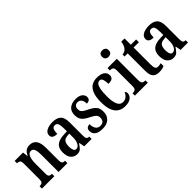

<svg xmlns="http://www.w3.org/2000/svg" viewBox="123 -1700 2648 2648"><g transform="rotate(-45 1447.0 -375.5)"><path d="M17 0V-46H23Q50 -46 67 -58.5Q84 -71 84 -117V-423Q84 -466 67.5 -478Q51 -490 25 -490H21V-536H184L194 -459H198Q217 -504 246 -525.5Q275 -547 322 -547Q387 -547 421 -500.5Q455 -454 455 -352V-118Q455 -71 469 -58.5Q483 -46 510 -46H514V0H341V-339Q341 -403 327 -439.5Q313 -476 277 -476Q246 -476 229 -453Q212 -430 204.5 -393.5Q197 -357 197 -316V-113Q197 -69 212.5 -57.5Q228 -46 255 -46H259V0Z M697 10Q645 10 608.5 -29.5Q572 -69 572 -151Q572 -232 617 -270Q662 -308 753 -312L819 -315V-373Q819 -430 807 -461.5Q795 -493 759 -493Q725 -493 712.5 -464Q700 -435 700 -384Q605 -384 605 -449Q605 -497 651.5 -522Q698 -547 768 -547Q850 -547 891.5 -508.5Q933 -470 933 -375V-118Q933 -76 944 -61Q955 -46 983 -46H986V0H842L827 -79H820Q794 -38 769.5 -14Q745 10 697 10ZM738 -50Q775 -50 797.5 -90Q820 -130 820 -191V-270L782 -267Q729 -263 709 -233Q689 -203 689 -146Q689 -102 701 -76Q713 -50 738 -50Z M1198 10Q1117 10 1079 -18.5Q1041 -47 1041 -98Q1041 -135 1061.5 -150Q1082 -165 1109 -165Q1109 -108 1132.5 -74.5Q1156 -41 1200 -41Q1241 -41 1260 -63Q1279 -85 1279 -123Q1279 -157 1258 -178.5Q1237 -200 1187 -225Q1140 -248 1110 -270.5Q1080 -293 1065.5 -323Q1051 -353 1051 -398Q1051 -471 1096 -508.5Q1141 -546 1215 -546Q1286 -546 1319.5 -517.5Q1353 -489 1353 -452Q1353 -391 1284 -391Q1284 -443 1262.5 -469.5Q1241 -496 1205 -496Q1175 -496 1157.5 -477Q1140 -458 1140 -426Q1140 -388 1161 -367.5Q1182 -347 1237 -321Q1300 -291 1334.5 -255Q1369 -219 1369 -151Q1369 -78 1324.5 -34Q1280 10 1198 10Z M1633 10Q1574 10 1529.5 -17.5Q1485 -45 1460 -105.5Q1435 -166 1435 -265Q1435 -373 1461 -434.5Q1487 -496 1531 -521.5Q1575 -547 1629 -547Q1709 -547 1747.5 -518.5Q1786 -490 1786 -444Q1786 -411 1766 -392Q1746 -373 1687 -373Q1687 -422 1676 -457.5Q1665 -493 1632 -493Q1607 -493 1589 -473Q1571 -453 1560.5 -403.5Q1550 -354 1550 -266Q1550 -162 1574.5 -107Q1599 -52 1653 -52Q1695 -52 1723 -76.5Q1751 -101 1764 -135Q1774 -128 1779.5 -118.5Q1785 -109 1785 -94Q1785 -72 1771 -47.5Q1757 -23 1724 -6.5Q1691 10 1633 10Z M1952 -635Q1925 -635 1907 -650Q1889 -665 1889 -698Q1889 -732 1907 -746.5Q1925 -761 1952 -761Q1979 -761 1998.5 -746.5Q2018 -732 2018 -698Q2018 -665 1998.5 -650Q1979 -635 1952 -635ZM1830 0V-46H1840Q1867 -46 1883.5 -59.5Q1900 -73 1900 -117V-421Q1900 -463 1884.5 -476.5Q1869 -490 1843 -490H1832V-536H2013V-119Q2013 -74 2029 -60Q2045 -46 2072 -46H2082V0Z M2294 10Q2235 10 2203.5 -24.5Q2172 -59 2172 -146V-482H2111V-521Q2139 -524 2157.5 -535Q2176 -546 2188 -562Q2200 -577 2209 -599Q2218 -621 2224 -659H2287V-536H2390V-482H2287V-151Q2287 -101 2298.5 -78.5Q2310 -56 2339 -56Q2370 -56 2398 -65V-10Q2384 -3 2358 3.5Q2332 10 2294 10Z M2577 10Q2525 10 2488.5 -29.5Q2452 -69 2452 -151Q2452 -232 2497 -270Q2542 -308 2633 -312L2699 -315V-373Q2699 -430 2687 -461.5Q2675 -493 2639 -493Q2605 -493 2592.5 -464Q2580 -435 2580 -384Q2485 -384 2485 -449Q2485 -497 2531.5 -522Q2578 -547 2648 -547Q2730 -547 2771.5 -508.5Q2813 -470 2813 -375V-118Q2813 -76 2824 -61Q2835 -46 2863 -46H2866V0H2722L2707 -79H2700Q2674 -38 2649.5 -14Q2625 10 2577 10ZM2618 -50Q2655 -50 2677.5 -90Q2700 -130 2700 -191V-270L2662 -267Q2609 -263 2589 -233Q2569 -203 2569 -146Q2569 -102 2581 -76Q2593 -50 2618 -50Z"/></g></svg>

Font: Noto Serif Devanagari ExtraCondensed SemiBold
Style: Regular
Weight: 600
Width: 2
Designer: Universal Thirst, Indian Type Foundry and the Monotype Design Team
Foundry: Monotype Imaging Inc.
Version: Version 2.004; ttfautohint (v1.8.4.7-5d5b)